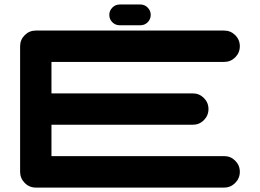

<svg xmlns="http://www.w3.org/2000/svg" viewBox="-20 -847 1174 867"><path d="M992.2 -142.1Q1021.5 -142.1 1042.2 -121.3Q1063 -100.6 1063 -71.3Q1063 -42 1042.2 -21Q1021.5 0 992.2 0H141.6Q112.3 0 91.6 -21Q70.8 -42 70.8 -71.3V-638.2Q70.8 -667.5 91.6 -688.2Q112.3 -709 141.6 -709H992.2Q1021.5 -709 1042.2 -688.2Q1063 -667.5 1063 -638.2Q1063 -608.9 1042.2 -588.1Q1021.5 -567.4 992.2 -567.4H212.4V-425.3H850.6Q879.9 -425.3 900.6 -404.5Q921.4 -383.8 921.4 -354.5Q921.4 -325.2 900.6 -304.4Q879.9 -283.7 850.6 -283.7H212.4V-142.1ZM520.5 -732.9Q501 -732.9 487.3 -746.6Q473.6 -760.3 473.6 -779.8Q473.6 -798.8 487.3 -812.7Q501 -826.7 520.5 -826.7H613.8Q633.3 -826.7 647 -812.7Q660.6 -798.8 660.6 -779.8Q660.6 -760.3 647 -746.6Q633.3 -732.9 613.8 -732.9Z"/></svg>

Font: Robtronika
Style: Regular
Weight: 400
Designer: GGBot
Version: 1.00